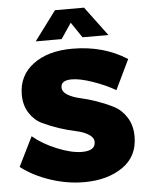

<svg xmlns="http://www.w3.org/2000/svg" viewBox="-61 -971 777 1026"><g transform="rotate(-5 327.5 -458.5)"><path d="M546 -766H407L351 -849L295 -766H156L273 -923H429ZM347 -710Q514 -710 640 -629L563 -469Q507 -501 440 -524Q373 -547 330 -547Q272 -547 272 -509Q272 -485 299 -468.5Q326 -452 367 -443Q408 -434 455 -417.5Q502 -401 543 -380Q584 -359 611 -316Q638 -273 638 -214Q638 -107 556 -50.5Q474 6 349 6Q259 6 168.5 -24Q78 -54 12 -105L90 -263Q143 -218 219.5 -187Q296 -156 351 -156Q423 -156 423 -203Q423 -227 396 -244Q369 -261 328 -269.5Q287 -278 240 -293.5Q193 -309 152 -328.5Q111 -348 84 -389.5Q57 -431 57 -489Q57 -590 136 -650Q215 -710 347 -710Z"/></g></svg>

Font: Montserrat Extra Bold
Style: Regular
Weight: 800
Designer: Julieta Ulanovsky
Foundry: Julieta Ulanovsky
Version: Version 3.001;PS 003.001;hotconv 1.0.70;makeotf.lib2.5.58329